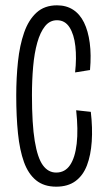

<svg xmlns="http://www.w3.org/2000/svg" viewBox="-20 -691 396 721"><path d="M191 10Q145 10 115.5 -14Q86 -38 70 -82.5Q54 -127 47.5 -190Q41 -253 41 -332Q41 -399 47.5 -460Q54 -521 70.5 -568.5Q87 -616 117 -643.5Q147 -671 194 -671Q229 -671 254.5 -654.5Q280 -638 295.5 -606.5Q311 -575 317 -530Q323 -485 318 -428L262 -419Q268 -473 263 -517.5Q258 -562 241 -588.5Q224 -615 194 -615Q167 -615 149 -592.5Q131 -570 120 -531Q109 -492 104.5 -441Q100 -390 100 -334Q100 -225 110.5 -161.5Q121 -98 141 -70.5Q161 -43 191 -43Q224 -43 243 -71Q262 -99 268 -151.5Q274 -204 266 -277L321 -271Q328 -211 324.5 -159.5Q321 -108 306.5 -70Q292 -32 263.5 -11Q235 10 191 10Z"/></svg>

Font: Bricolage Grotesque 72pt Condensed ExtraLight
Style: Regular
Weight: 250
Width: 3
Designer: Mathieu Triay
Foundry: Atelier Triay
Version: Version 1.001;gftools[0.9.33.dev8+g029e19f]